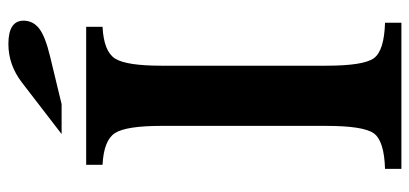

<svg xmlns="http://www.w3.org/2000/svg" viewBox="-286 -714 1000 469"><g transform="rotate(-90 214.5 -480.0)"><path d="M393 -40V0H36V-40Q104 -42 122.5 -67Q141 -92 141 -184V-586Q141 -672 123.5 -699.5Q106 -727 46 -730V-770H383V-730Q323 -727 305.5 -699.5Q288 -672 288 -586V-184Q288 -92 306.5 -67Q325 -42 393 -40ZM194 -830H121L247 -927Q290 -960 341 -960Q398 -960 398 -923Q398 -900 379 -885Q360 -870 310 -858Z"/></g></svg>

Font: Libre Baskerville
Style: Bold
Weight: 700
Designer: Pablo Impallari, Rodrigo Fuenzalida
Foundry: Pablo Impallari, Rodrigo Fuenzalida
Version: Version 1.000